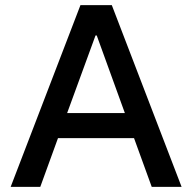

<svg xmlns="http://www.w3.org/2000/svg" viewBox="-20 -727 748 747"><path d="M501.5 -189.5H205.6L136.7 0H21.5L293 -707H415L686.5 0H570.3ZM465.8 -287.1 356.4 -588.9H351.6L241.2 -287.1Z"/></svg>

Font: Wanted Sans Medium
Style: Regular
Weight: 500
Designer: Original Design by Kil Hyung-jin and Kang Hanbin, Wanted Lab, Inc; Hangeul from Source Han Sans by Jang Soo-young and Ka
Foundry: Wanted Lab, Inc.
Version: Version 1.001